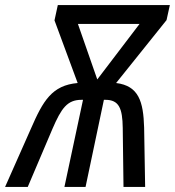

<svg xmlns="http://www.w3.org/2000/svg" viewBox="-68 -734 687 754"><path d="M314 -422 238 -640H480ZM-48 0H41L138 -228C173 -309 196 -342 252 -342H258L185 0H268L340 -342H346C399 -342 413 -309 414 -232L417 0H502L498 -233C495 -335 477 -397 388 -408L586 -655L599 -714H159L146 -654L237 -408C136 -399 101 -338 54 -230Z"/></svg>

Font: Noto Sans Display SemiCondensed
Style: Italic
Weight: 400
Width: 4
Italic angle: -12°
Designer: Monotype Design Team
Foundry: Monotype Imaging Inc.
Version: Version 1.900